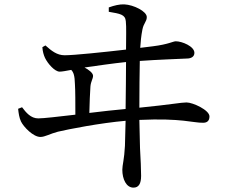

<svg xmlns="http://www.w3.org/2000/svg" viewBox="-20 -800 1040 879"><path d="M389 -283C390 -331 392 -373 394 -404C396 -428 406 -439 406 -453C406 -466 386 -481 367 -491C423 -499 499 -510 557 -516C557 -464 556 -380 555 -301C507 -297 448 -290 389 -283ZM622 -581C624 -609 626 -635 632 -665C638 -695 652 -701 652 -722C652 -748 592 -778 549 -780C528 -781 503 -775 478 -766V-746C530 -737 553 -734 556 -703C559 -676 557 -629 557 -573C453 -561 318 -547 276 -547C241 -547 216 -567 188 -592L174 -584C175 -565 180 -548 186 -535C199 -508 231 -472 253 -472C264 -472 285 -476 306 -480C317 -469 322 -453 323 -415C325 -389 325 -322 325 -275C247 -266 179 -258 155 -258C121 -258 99 -285 81 -309L63 -302C65 -282 68 -261 76 -244C88 -219 132 -173 165 -173C186 -173 210 -188 245 -197C291 -208 439 -237 555 -247C554 -197 553 -155 552 -132C549 -71 540 -44 540 -23C540 20 558 59 591 59C615 59 626 41 626 5C626 -21 624 -72 621 -122C620 -159 619 -204 618 -251C812 -260 865 -237 910 -238C926 -238 939 -245 939 -267C939 -296 863 -331 834 -331C808 -331 769 -322 618 -307C618 -388 619 -469 620 -521C702 -527 797 -530 835 -532C856 -532 870 -541 870 -558C870 -588 813 -611 785 -611C772 -611 752 -597 679 -588Z"/></svg>

Font: Noto Serif CJK JP Medium
Style: Regular
Weight: 500
Designer: Ryoko NISHIZUKA 西塚涼子 (kana & ideographs); Frank Grießhammer (Latin, Greek & Cyrillic); Wenlong ZHANG 张文龙 (bopomofo); San
Foundry: Adobe Systems Incorporated
Version: Version 1.000;PS 1;hotconv 16.6.53;makeotf.lib2.5.65590